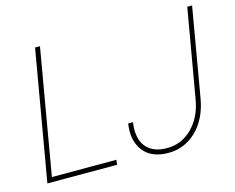

<svg xmlns="http://www.w3.org/2000/svg" viewBox="-100 -858 1243 1015"><g transform="rotate(-15 521.5 -350.5)"><path d="M75.2 -26.4H428.2L424.8 0H43.5L166.5 -710.9H193.4ZM999.5 -710.9H1025.9L941.9 -224.1Q923.3 -116.7 858.6 -53.5Q793.9 9.8 704.6 9.8Q611.8 9.8 567.9 -47.1Q523.9 -104 538.1 -195.8H564.5Q558.1 -156.7 563.5 -124Q571.8 -71.8 608.2 -44.2Q644.5 -16.6 704.1 -16.6Q783.7 -16.6 841.3 -74.2Q898.9 -131.8 915 -224.1Z"/></g></svg>

Font: Roboto Thin
Style: Italic
Weight: 250
Italic angle: -12°
Designer: Google
Version: Version 2.134; 2016